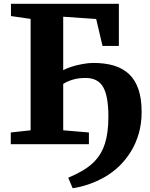

<svg xmlns="http://www.w3.org/2000/svg" viewBox="-20 -763 795 1016"><path d="M364.5 233 341 177.5Q380 161 412.5 142.5Q445 124 470.2 100.8Q495.5 77.5 514 46Q526.5 24.5 535.2 -3Q544 -30.5 548.8 -66.2Q553.5 -102 553.5 -147.5Q553.5 -253.5 526 -302Q498.5 -350.5 432.5 -350.5Q395 -350.5 365 -341.5Q335 -332.5 314.5 -319V-73.5L450.5 -62V0H37V-62L142 -73.5V-663L38 -678V-743H609V-520H522.5L489 -662.5L314.5 -674.5V-391.5Q329.5 -400.5 357.2 -409.5Q385 -418.5 416.8 -424.2Q448.5 -430 473.5 -430Q536.5 -430 584 -415.5Q631.5 -401 664 -369.8Q696.5 -338.5 713 -289.2Q729.5 -240 729.5 -170.5Q729.5 -109 714.2 -56.2Q699 -3.5 672.5 39.2Q646 82 611.5 115.5Q574 151.5 530.5 175.8Q487 200 444 214Q401 228 364.5 233Z"/></svg>

Font: Merriweather 28pt Black
Style: Regular
Weight: 900
Version: Version 2.100